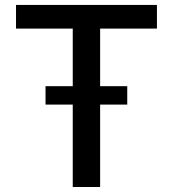

<svg xmlns="http://www.w3.org/2000/svg" viewBox="-20 -747 691 767"><path d="M44 -632.8V-727.3H606.9V-632.8H380V0H270.6V-632.8ZM161.9 -329.2V-402.7H488.3V-329.2Z"/></svg>

Font: Inter Zeller Medium
Style: Regular
Weight: 500
Designer: Rasmus Andersson; Joe Bland
Foundry: zeller
Version: Version 3.015;git-dec3a8cb1